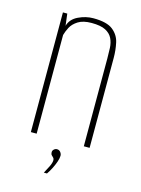

<svg xmlns="http://www.w3.org/2000/svg" viewBox="-102 -564 565 767"><g transform="rotate(15 180.5 -180.5)"><path d="M64 0V-495H82L88 -446Q96 -475 126.5 -489.5Q157 -504 188 -504Q244 -504 269 -484Q294 -464 300.5 -434Q307 -404 307 -372V0H283V-363Q283 -385 282 -406.5Q281 -428 272.5 -445.5Q264 -463 244 -473.5Q224 -484 186 -484Q151 -484 130.5 -471Q110 -458 101 -440.5Q92 -423 88 -408V0ZM156 143Q165 127 172.5 111.5Q180 96 180 85Q180 79 176.5 75.5Q173 72 169 68Q165 64 165 56Q165 49 170.5 44Q176 39 183 39Q192 39 197.5 46Q203 53 203 61Q203 71 198 85.5Q193 100 185.5 115Q178 130 169 143Z"/></g></svg>

Font: Alumni Sans Thin Thin
Style: Regular
Weight: 250
Version: Version 1.018